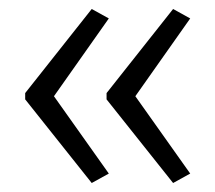

<svg xmlns="http://www.w3.org/2000/svg" viewBox="-20 -485 479 427"><path d="M36 -278 184 -465 222 -444 100 -271 222 -99 184 -78 36 -264ZM217 -278 365 -465 403 -444 281 -271 403 -99 365 -78 217 -264Z"/></svg>

Font: Noto Sans Georgian Condensed Light
Style: Regular
Weight: 300
Width: 3
Designer: Monotype Design Team, Akaki Razmadze
Foundry: Google LLC
Version: Version 2.005; ttfautohint (v1.8.4.7-5d5b)